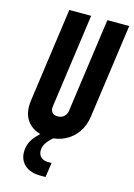

<svg xmlns="http://www.w3.org/2000/svg" viewBox="-145 -823 797 1145"><g transform="rotate(15 253.5 -250.5)"><path d="M505 -750 424 -169Q416 -112 387 -70.5Q358 -29 313.2 -6.5Q268.5 16 213 16Q131.5 16 86.8 -33.5Q42 -83 54 -169L135 -750H270L189 -169Q186 -146.5 196.8 -132.8Q207.5 -119 231.5 -119Q255 -119 270.5 -132.8Q286 -146.5 289 -169L370 -750ZM226 249Q161.5 249 127.2 218Q93 187 93 138Q93 80.5 135 34.2Q177 -12 237 -45H264L258 0Q232 19 209.5 46Q187 73 187 104Q187 128.5 203 143.8Q219 159 249 159H269L256 249Z"/></g></svg>

Font: Mohave Light
Style: Bold Italic
Weight: 700
Italic angle: -8°
Version: Version 2.003